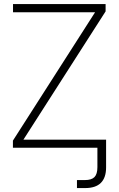

<svg xmlns="http://www.w3.org/2000/svg" viewBox="-20 -748 600 972"><path d="M369.6 204.1V163.6H409.7Q443.4 163.6 458.3 148.4Q473.1 133.3 473.1 98.1V0H45.4V-36.1L461.4 -686H45.9V-727.5H514.6V-690.4L98.6 -41H517.1V99.1Q517.1 204.1 411.1 204.1Z"/></svg>

Font: Inter Display Extra Light
Style: Regular
Weight: 200
Designer: Rasmus Andersson
Foundry: rsms
Version: Version 4.000;git-4fc901f